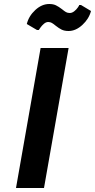

<svg xmlns="http://www.w3.org/2000/svg" viewBox="-20 -940 475 960"><path d="M60 0 183 -700H323L200 0ZM435 -885Q425 -846 392 -815.5Q359 -785 323 -785Q302 -785 288 -792Q274 -799 259 -811Q247 -821 239 -825.5Q231 -830 221 -830Q210 -830 199.5 -821Q189 -812 182.5 -802.5Q176 -793 174 -790H165L114 -820Q124 -860 156.5 -890Q189 -920 226 -920Q246 -920 259.5 -913.5Q273 -907 290 -894Q302 -884 310 -879.5Q318 -875 329 -875Q340 -875 351 -883.5Q362 -892 369.5 -903Q377 -914 376 -915H385Z"/></svg>

Font: Scada
Style: Bold Italic
Weight: 700
Italic angle: -10°
Version: Version 4.000